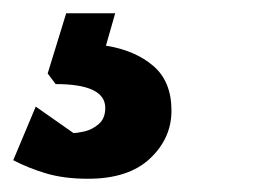

<svg xmlns="http://www.w3.org/2000/svg" viewBox="-149 -20 382 290"><path d="M-16 250Q-52 250 -79 242Q-106 234 -129 222L-95 141L-38 181Q-33 181 -21.5 178.5Q-10 176 0 167.5Q10 159 10 143Q10 107 -65 107L-77 91L-49 0H25L11 49Q55 56 82.5 79.5Q110 103 110 147Q110 189 77.5 219.5Q45 250 -16 250Z"/></svg>

Font: Kreon Light SemiBold
Style: Regular
Weight: 600
Version: Version 2.002